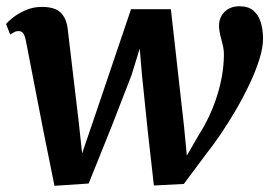

<svg xmlns="http://www.w3.org/2000/svg" viewBox="-23 -590 874 620"><path d="M152.9 10 116.9 -168.4 60.2 -460.2Q56.7 -476.5 51.6 -483Q46.5 -489.5 38.4 -489.5Q28.8 -489.8 23 -486.2Q17.1 -482.6 10 -478.5L-3.5 -512.4Q0.6 -518.2 16.7 -531.5Q32.9 -544.8 57.7 -556.2Q82.5 -567.7 111.9 -567.7Q153 -567.7 171.7 -550.4Q190.3 -533.2 195.1 -500.7L231.4 -194.8L248.4 -36.3L223.3 -39.3L283.7 -216.3L400.1 -560.2H528.8L571.2 -182.3L585 -39.1L556.5 -46.3L618.4 -153.3Q636.4 -181.4 651.2 -212.5Q666 -243.6 676.8 -277Q687.7 -310.5 693.7 -344.5Q699.7 -378.6 700 -412Q700.2 -428.7 696.2 -444.9Q692.3 -461 688.3 -476.7Q684.3 -492.4 684.3 -507.2Q684.3 -533.9 702.3 -551.8Q720.2 -569.8 750.8 -569.8Q778.5 -569.8 795.1 -555.8Q811.6 -541.9 818.8 -518.5Q826.1 -495 826.4 -466.7Q826.8 -437.6 814.8 -399.2Q802.8 -360.7 782.6 -318.1Q762.4 -275.5 737.9 -233.5Q713.3 -191.6 688.5 -155.2Q663.6 -118.8 642.7 -92.7L570.6 4L473.9 9L454 -168.1L435.5 -347.5L428.2 -433.3L401.7 -347.2L336.8 -180L263.3 2.6Z"/></svg>

Font: Merriweather 7pt Light
Style: Italic
Weight: 300
Italic angle: -7.8°
Designer: Eben Sorkin
Foundry: Eben Sorkin
Version: Version 2.200;gftools[0.9.31]